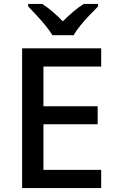

<svg xmlns="http://www.w3.org/2000/svg" viewBox="-20 -961 595 981"><path d="M497 0H93V-714H497V-621H202V-418H479V-326H202V-93H497ZM248 -781Q234 -804 212 -831Q190 -858 166 -883.5Q142 -909 124 -928V-941H196Q249 -906 301 -852Q328 -879 354.5 -901.5Q381 -924 408 -941H481V-928Q462 -909 437.5 -883.5Q413 -858 391 -831Q369 -804 356 -781Z"/></svg>

Font: Noto Sans Myanmar UI Medium
Style: Regular
Weight: 500
Designer: Monotype Design Team
Foundry: Monotype Imaging Inc.
Version: Version 2.103; ttfautohint (v1.8.4.7-5d5b)